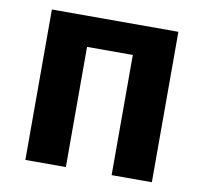

<svg xmlns="http://www.w3.org/2000/svg" viewBox="-68 -645 763 719"><g transform="rotate(10 313.5 -286.0)"><path d="M401 0H554V-572H73V0H227V-457H401Z"/></g></svg>

Font: Glow Sans SC Normal
Style: Bold
Weight: 700
Designer: Ryoko NISHIZUKA (kana, bopomofo & ideographs); Paul D. Hunt (Latin, Greek & Cyrillic); Sandoll Communications, Soo-young
Version: Version 0.93